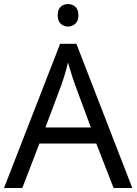

<svg xmlns="http://www.w3.org/2000/svg" viewBox="-20 -935 679 955"><path d="M545 0 459 -221H176L91 0H0L279 -717H360L638 0ZM352 -517Q349 -525 342 -546Q335 -567 328.5 -589.5Q322 -612 318 -624Q311 -593 302 -563.5Q293 -534 287 -517L206 -301H432ZM319 -915Q339 -915 354.5 -901.5Q370 -888 370 -859Q370 -831 354.5 -817Q339 -803 319 -803Q297 -803 282 -817Q267 -831 267 -859Q267 -888 282 -901.5Q297 -915 319 -915Z"/></svg>

Font: Noto Sans Historical
Style: Regular
Weight: 400
Designer: Monotype Design Team
Foundry: Monotype Imaging Inc.
Version: Version 2.013; ttfautohint (v1.8.4.7-5d5b)